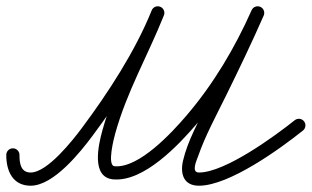

<svg xmlns="http://www.w3.org/2000/svg" viewBox="-41 -570 992 611"><path d="M0.1 -98C-11.5 -98.1 -20.9 -88.7 -21 -77.1C-21.3 -26.4 -0.7 21 56.5 21C129.4 21 214.1 -85.1 253.1 -137.4C338.6 -251.9 427 -388 480.6 -521.1C484.9 -531.9 479.7 -544.1 469 -548.4C458.2 -552.8 446 -547.6 441.7 -536.8C389.4 -407.1 302.8 -274.1 219.5 -162.6C191 -124.4 110.2 -21 56.5 -21C24.8 -21 20.8 -50.7 21 -76.9C21.1 -88.5 11.7 -97.9 0.1 -98ZM441.6 -536.7C441.6 -536.7 441.6 -536.7 441.6 -536.7C390.6 -408.8 321.9 -289.8 285 -155.6C272.8 -111.5 246.8 -3.8 321.2 1C321.2 1 321.1 1 321 0.9C320.9 0.9 320.9 0.9 320.9 0.9C417.4 8.4 527.7 -108.9 583.9 -174.5C672.2 -277.6 743.2 -396.6 798.1 -520.4C802.8 -531 798.1 -543.4 787.5 -548.2C776.9 -552.9 764.4 -548.1 759.7 -537.5C759.7 -537.5 759.7 -537.5 759.7 -537.5C706.4 -417.4 637.7 -301.8 552.1 -201.9C507 -149.3 402.6 -34.9 324.1 -40.9C324.1 -40.9 324 -40.9 324 -40.9C323.9 -41 323.8 -41 323.8 -41C298.4 -42.6 322.2 -132.4 325.5 -144.4C361.9 -277 430.2 -394.8 480.6 -521.2C484.9 -531.9 479.7 -544.2 468.9 -548.5C458.1 -552.8 445.9 -547.5 441.6 -536.7ZM759.7 -537.4C759.7 -537.4 759.7 -537.4 759.7 -537.4C716.3 -438.5 668.8 -341.7 621.2 -244.8C592.5 -186.3 556.1 -122.3 541.4 -58.4C531.9 -17.1 542.9 21 592.2 21C688.6 21 851.6 -97.4 923.1 -154.6C932.2 -161.8 933.6 -175.1 926.4 -184.1C919.2 -193.2 905.9 -194.6 896.9 -187.4C896.9 -187.4 896.9 -187.4 896.9 -187.4C835 -137.9 675.5 -21 592.2 -21C566.3 -21 584.7 -59.3 589.5 -73C612.2 -138.1 646.4 -200.8 676.8 -262.6C718.8 -347.9 760 -433.5 798.2 -520.5C802.8 -531.1 798 -543.5 787.4 -548.2C776.7 -552.9 764.4 -548 759.7 -537.4Z"/></svg>

Font: FRB American Cursive Guidelines Medium
Style: Italic
Weight: 500
Italic angle: -25°
Version: Version 2.0;Modular Font Editor K font №1